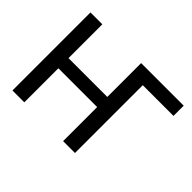

<svg xmlns="http://www.w3.org/2000/svg" viewBox="-139 -969 1230 1230"><g transform="rotate(45 476.5 -353.5)"><path d="M917 -614.3H638.7V0H531.2V-308.6H179.7V0H72.3V-707H179.7V-400.4H531.2V-707H917Z"/></g></svg>

Font: Pretendard Std Medium
Style: Regular
Weight: 500
Designer: Base glyphs from Inter by Rasmus Andersson; Hangeul glyphs from Noto Sans CJK(Source Han Sans) by Jang Soo-young and Kan
Foundry: Kil Hyung-jin
Version: Version 1.309